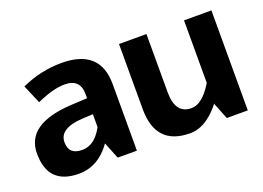

<svg xmlns="http://www.w3.org/2000/svg" viewBox="-87 -766 1352 986"><g transform="rotate(-20 589.0 -273.0)"><path d="M88.3 -507.5Q195.1 -555.8 307.7 -555.8Q518.4 -555.8 518.4 -363.8V0H413.7L370 -108.5V-253.1L311.6 -250.4Q183.6 -242.8 183.6 -167.3Q183.6 -99.4 256 -99.4Q334.1 -99.4 380 -204L423.8 -175.5Q343.5 9.8 199.3 9.8Q31 9.8 31 -160.9Q31 -321 277.8 -335.8L370 -340.5V-363.8Q370 -446.6 284.8 -446.6Q222.7 -446.6 131.8 -405.6Z M807.6 9.8Q619.4 9.8 619.4 -190.4V-546H769.3V-227.8Q769.3 -109.3 856.9 -109.3Q925.6 -109.3 987.8 -228.7L1043.8 -201.4Q932.8 9.8 807.6 9.8ZM1009.6 0.4 974.6 -87.5V-546H1124.3V0.4Z"/></g></svg>

Font: Nokora
Style: Regular
Weight: 400
Designer: Danh Hong
Foundry: Danh Hong
Version: Version 9.000